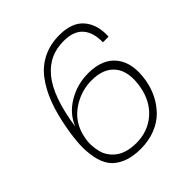

<svg xmlns="http://www.w3.org/2000/svg" viewBox="-194 -863 1009 1009"><g transform="rotate(-45 310.5 -358.0)"><path d="M578.1 -532.2H536.1Q537.6 -605 502.9 -644Q468.3 -683.1 395 -683.1Q341.3 -683.1 298.3 -663.6Q255.4 -644 220 -601.8Q184.6 -559.6 159.4 -489.5Q134.3 -419.4 120.1 -321.8Q147.9 -391.1 216.3 -431.6Q284.7 -472.2 366.2 -472.2Q473.6 -472.2 523.2 -407.5Q572.8 -342.8 553.2 -229Q544.9 -182.1 524.4 -141.1Q503.9 -100.1 471.2 -66.9Q438.5 -33.7 389.4 -14.4Q340.3 4.9 280.8 4.9Q217.8 4.9 174.3 -14.2Q130.9 -33.2 108.2 -64.5Q85.4 -95.7 76.7 -142.8Q67.9 -189.9 70.3 -239Q72.8 -288.1 84 -350.1Q99.6 -437.5 125 -503.9Q150.4 -570.3 188.2 -619.9Q226.1 -669.4 280 -695.3Q334 -721.2 401.9 -721.2Q494.6 -721.2 538.6 -669.7Q582.5 -618.2 578.1 -532.2ZM352.1 -433.1Q322.3 -433.1 292.2 -426Q262.2 -418.9 233.2 -403.8Q204.1 -388.7 180.2 -367.2Q156.2 -345.7 138.9 -314.2Q121.6 -282.7 115.2 -245.1Q109.4 -218.3 110.8 -192.1Q112.3 -166 118.2 -142.6Q124 -119.1 138.2 -99.1Q152.3 -79.1 171.9 -64.5Q191.4 -49.8 220.7 -41.5Q250 -33.2 286.1 -33.2Q371.6 -33.2 432.1 -85.2Q492.7 -137.2 508.8 -228Q525.9 -326.2 484.6 -379.6Q443.4 -433.1 352.1 -433.1Z"/></g></svg>

Font: SVN-Poppins ExtraLight
Style: Italic
Weight: 200
Italic angle: -10°
Designer: Ninad Kale (Devanagari), Jonny Pinhorn (Latin)
Foundry: Indian Type Foundry
Version: Version 3.002 2017